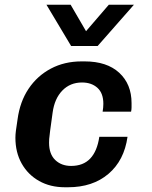

<svg xmlns="http://www.w3.org/2000/svg" viewBox="-20 -780 640 810"><path d="M254 10Q192 10 145 -16.5Q98 -43 71.5 -90Q45 -137 45 -199Q45 -212 47 -228Q49 -244 54 -276Q64 -351 100.5 -405.5Q137 -460 194.5 -490.5Q252 -521 324 -521H337Q431 -521 483 -473Q535 -425 535 -345Q535 -336 535 -327Q535 -318 533 -309H413Q416 -327 416 -342Q416 -387 391 -409.5Q366 -432 326 -432Q276 -432 243 -398Q210 -364 202 -305Q195 -254 191.5 -228.5Q188 -203 187.5 -193.5Q187 -184 187 -178Q187 -130 213 -105Q239 -80 280 -80Q331 -80 360.5 -111Q390 -142 399 -203H518Q504 -103 437.5 -46.5Q371 10 267 10ZM545 -760 392 -586H280L176 -760H278L370 -602H303L439 -760Z"/></svg>

Font: Chivo Mono Medium SemiBold
Style: Italic
Weight: 600
Italic angle: -8.05°
Monospace: yes
Version: Version 1.008